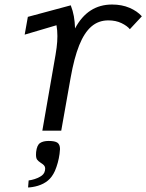

<svg xmlns="http://www.w3.org/2000/svg" viewBox="-20 -577 646 848"><path d="M157 203.5Q166 198.5 171.2 192.2Q176.5 186 178.5 176.5L179.5 168Q179.5 162 177 157.2Q174.5 152.5 168.5 148L158.5 141Q148.5 134.5 143.8 127.8Q139 121 139 106Q139 99 139.5 94.5Q143 64 156.8 54.8Q170.5 45.5 195 45.5Q223 45.5 234 53.5Q245 61.5 245 81.5Q245 87 243 103Q237.5 143 222.5 178Q210 205.5 191.5 220.5Q173.5 235.5 147.5 243.5Q136 247 123.5 249Q111 251 104 251L106.5 220Q135 216 157 203.5ZM218 -293Q226.5 -339.5 230 -366.2Q233.5 -393 233.5 -417.5Q233.5 -443.5 229.5 -465.5L89 -424L103 -502.5L292.5 -553.5Q302 -529 306.2 -505.2Q310.5 -481.5 311.5 -451.5Q367.5 -557 475 -557Q518 -557 552 -542.5Q586 -528 606.5 -505L553.5 -448Q542 -462.5 516.8 -474.8Q491.5 -487 458.5 -487Q415 -487 383.5 -459.8Q352 -432.5 329.8 -377Q307.5 -321.5 292 -234L250.5 0H167Z"/></svg>

Font: JuliaMono
Style: Italic
Weight: 400
Italic angle: -9°
Monospace: yes
Designer: cormullion
Foundry: corm
Version: Version 0.057; ttfautohint (v1.8.4)